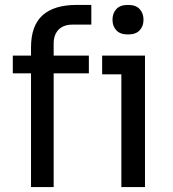

<svg xmlns="http://www.w3.org/2000/svg" viewBox="-20 -760 703 780"><path d="M198 0H106V-567Q106 -656 153 -698Q200 -740 291 -740H351V-660H275Q238 -660 218 -639.5Q198 -619 198 -583ZM341 -462H32V-534H341ZM569 0H473V-534H569ZM569 -458H395V-534H569ZM500 -620Q468 -620 452.5 -637Q437 -654 437 -680Q437 -706 452.5 -723Q468 -740 500 -740Q532 -740 547.5 -723Q563 -706 563 -680Q563 -654 547.5 -637Q532 -620 500 -620Z"/></svg>

Font: Sora Variable
Style: Regular
Weight: 400
Designer: Jonathan Barnbrook, Julián Moncada
Foundry: Barnbrook Fonts
Version: Version 2.000